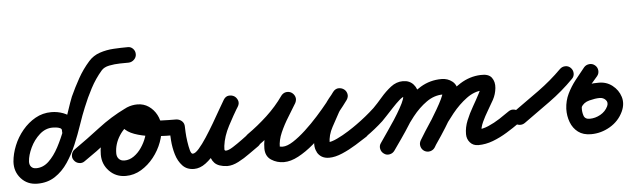

<svg xmlns="http://www.w3.org/2000/svg" viewBox="-66 -728 3051 929"><g transform="rotate(-5 1459.0 -263.0)"><path d="M299 -198Q298 -182 286 -172Q274 -162 259 -163Q243 -164 233 -175.5Q223 -187 224 -203Q225 -212 216 -216Q207 -220 196.5 -221Q186 -222 180 -222Q145 -222 116.5 -196.5Q88 -171 71 -135Q54 -99 52 -69Q51 -53 59.5 -43Q68 -33 84 -33Q118 -33 145 -58.5Q172 -84 193.5 -124.5Q215 -165 232 -210.5Q249 -256 262.5 -297Q276 -338 286 -363Q306 -407 329.5 -449Q353 -491 385 -527Q407 -552 439.5 -563Q472 -574 508 -576Q544 -578 575 -578Q575 -578 575 -578Q575 -578 575 -578Q590 -579 601 -568Q612 -557 612 -541Q612 -526 601 -515Q590 -504 575 -503Q558 -503 531.5 -502.5Q505 -502 479.5 -497Q454 -492 441 -477Q409 -440 385.5 -395.5Q362 -351 344 -306Q329 -270 313.5 -224Q298 -178 278.5 -131.5Q259 -85 232.5 -45.5Q206 -6 169.5 18Q133 42 84 42Q35 42 4.5 8Q-26 -26 -23 -74Q-20 -112 -4 -151.5Q12 -191 39.5 -224Q67 -257 102.5 -277Q138 -297 180 -297Q210 -297 238 -286.5Q266 -276 283.5 -254Q301 -232 299 -198Q299 -198 299 -198Q299 -198 299 -198Z M268 -56Q259 -68 262 -83.5Q265 -99 278 -108Q341 -152 404 -200.5Q467 -249 537 -283Q554 -291 567 -284.5Q580 -278 587 -265Q593 -252 589.5 -237.5Q586 -223 569 -215Q528 -197 502 -156.5Q476 -116 476 -71Q476 -54 486 -43.5Q496 -33 513 -33Q537 -33 558.5 -48Q580 -63 596 -86.5Q612 -110 621 -135.5Q630 -161 630 -183Q630 -196 621 -209.5Q612 -223 598 -223Q591 -223 585 -222Q581 -221 581 -221Q582 -222 583.5 -224.5Q585 -227 584 -226Q584 -226 584 -225Q584 -225 584 -225Q584 -224 584.5 -226.5Q585 -229 584 -230Q583 -235 583 -233.5Q583 -232 582 -235Q582 -235 583 -234Q589 -230 598 -227Q606 -224 614 -222Q622 -220 630 -219Q667 -212 705 -210.5Q743 -209 780 -209Q796 -208 807 -197Q818 -186 817 -171Q817 -155 806 -144Q795 -133 780 -134Q761 -134 725 -134.5Q689 -135 647.5 -140Q606 -145 571 -157.5Q536 -170 518.5 -192.5Q501 -215 514 -251Q514 -251 514 -251Q514 -250 514 -250Q523 -278 547.5 -288Q572 -298 598 -298Q629 -298 653 -281.5Q677 -265 691 -238.5Q705 -212 705 -183Q705 -146 690.5 -106.5Q676 -67 649.5 -33.5Q623 0 588 21Q553 42 513 42Q465 42 433 9Q401 -24 401 -71Q401 -116 418.5 -157.5Q436 -199 466.5 -232Q497 -265 538 -283Q554 -291 567.5 -284.5Q581 -278 587 -266Q593 -253 590 -238.5Q587 -224 570 -216Q503 -183 442.5 -135.5Q382 -88 320 -46Q308 -37 292.5 -40Q277 -43 268 -56Z M743 -171Q743 -187 753.5 -197.5Q764 -208 780 -208Q796 -208 807 -197.5Q818 -187 818 -171Q818 -165 819 -144Q820 -123 823.5 -98.5Q827 -74 832 -55.5Q837 -37 845 -37Q857 -37 875 -57.5Q893 -78 913.5 -109.5Q934 -141 954 -175Q974 -209 990.5 -238.5Q1007 -268 1017 -284Q1027 -300 1042 -301.5Q1057 -303 1069 -296Q1080 -289 1085.5 -275Q1091 -261 1081 -245Q1057 -205 1031.5 -156.5Q1006 -108 1000 -61Q999 -50 999 -44Q999 -38 1009 -37Q1009 -37 1008 -37Q1007 -38 1007 -38Q1019 -38 1041 -52Q1063 -66 1085.5 -82.5Q1108 -99 1120 -108Q1120 -108 1120 -108Q1120 -108 1120 -108Q1133 -117 1148.5 -114Q1164 -111 1173 -99Q1182 -86 1179 -70.5Q1176 -55 1164 -46Q1143 -32 1116.5 -12.5Q1090 7 1061 22Q1032 37 1007 37Q1007 37 1006 37Q1005 37 1005 37Q963 35 944.5 15.5Q926 -4 925 -35Q924 -66 934 -102Q944 -138 960 -173.5Q976 -209 991.5 -238Q1007 -267 1017 -283Q1026 -299 1041 -301Q1056 -303 1068 -295Q1080 -288 1085.5 -274Q1091 -260 1081 -244Q1065 -220 1046 -184.5Q1027 -149 1004 -110.5Q981 -72 955.5 -38.5Q930 -5 902 16Q874 37 845 37Q810 37 789 14.5Q768 -8 758 -41.5Q748 -75 745.5 -110.5Q743 -146 743 -171Q743 -171 743 -171Q743 -171 743 -171Z M1108 -56Q1099 -69 1102 -84Q1105 -99 1118 -108Q1168 -143 1214.5 -186Q1261 -229 1296 -279Q1307 -293 1321.5 -294.5Q1336 -296 1347 -289Q1359 -281 1363.5 -267.5Q1368 -254 1360 -238Q1343 -209 1321 -174Q1299 -139 1283 -102.5Q1267 -66 1267 -32Q1267 -32 1266 -34Q1265 -35 1271.5 -34Q1278 -33 1281 -33Q1303 -33 1332.5 -52Q1362 -71 1394.5 -101Q1427 -131 1457.5 -165Q1488 -199 1511.5 -228.5Q1535 -258 1547 -275Q1558 -290 1573 -290Q1588 -290 1599 -281Q1611 -273 1615 -258.5Q1619 -244 1607 -230Q1597 -217 1586.5 -204.5Q1576 -192 1569 -178Q1569 -178 1569 -179Q1569 -179 1569 -179Q1551 -146 1530 -107.5Q1509 -69 1509 -30Q1509 -27 1509 -27Q1509 -27 1509 -28Q1509 -28 1509 -28Q1512 -22 1508.5 -24Q1505 -26 1501.5 -30.5Q1498 -35 1501 -35Q1518 -35 1546.5 -48.5Q1575 -62 1602.5 -79.5Q1630 -97 1645 -108Q1658 -117 1673.5 -114Q1689 -111 1698 -99Q1707 -86 1704 -70.5Q1701 -55 1689 -46Q1666 -31 1633 -10.5Q1600 10 1565 25Q1530 40 1501 40Q1480 40 1465.5 31.5Q1451 23 1443 8Q1443 8 1443 8Q1443 7 1443 7Q1434 -9 1434 -30Q1434 -80 1457 -126Q1480 -172 1503 -215Q1503 -215 1503 -215Q1503 -216 1503 -216Q1513 -232 1525 -247Q1537 -262 1549 -276Q1560 -291 1575 -291Q1590 -291 1601 -283Q1612 -275 1615.5 -260.5Q1619 -246 1609 -231Q1591 -206 1562.5 -171Q1534 -136 1499 -99Q1464 -62 1426.5 -30Q1389 2 1351.5 22Q1314 42 1281 42Q1247 42 1219.5 24Q1192 6 1192 -32Q1192 -74 1209 -116.5Q1226 -159 1250 -199Q1274 -239 1294 -276Q1303 -291 1318 -292Q1333 -293 1345 -285Q1357 -278 1362.5 -264Q1368 -250 1358 -235Q1318 -180 1267 -132.5Q1216 -85 1160 -46Q1147 -37 1132 -40Q1117 -43 1108 -56Z M1635 -56Q1626 -68 1629 -83.5Q1632 -99 1645 -108Q1693 -142 1735 -181Q1755 -201 1778.5 -228.5Q1802 -256 1829 -277Q1856 -298 1888 -298Q1920 -298 1939 -276.5Q1958 -255 1958 -224Q1958 -200 1942 -164.5Q1926 -129 1902.5 -91.5Q1879 -54 1855.5 -20.5Q1832 13 1818 33Q1818 33 1818 33Q1818 33 1818 33Q1809 46 1793.5 49Q1778 52 1766 43Q1753 34 1750 18.5Q1747 3 1756 -9Q1764 -21 1779 -42.5Q1794 -64 1812 -90.5Q1830 -117 1846 -143.5Q1862 -170 1872.5 -191.5Q1883 -213 1883 -224Q1883 -225 1882 -226.5Q1881 -228 1886 -224Q1887 -223 1888 -223Q1880 -223 1863.5 -208.5Q1847 -194 1828.5 -174Q1810 -154 1794 -137Q1778 -120 1772 -114Q1733 -78 1687 -46Q1675 -37 1659.5 -40Q1644 -43 1635 -56ZM1818 33Q1809 46 1793.5 49Q1778 52 1766 43Q1753 34 1750 18.5Q1747 3 1756 -9Q1785 -50 1817 -98.5Q1849 -147 1887.5 -191.5Q1926 -236 1972.5 -264Q2019 -292 2075 -292Q2105 -292 2127 -274.5Q2149 -257 2149 -225Q2149 -202 2133.5 -167Q2118 -132 2095 -93Q2072 -54 2049.5 -20Q2027 14 2013 34Q2013 34 2013 34Q2013 34 2013 34Q2005 47 1990 50.5Q1975 54 1962 45Q1949 37 1945.5 22Q1942 7 1951 -6Q1958 -17 1972.5 -40Q1987 -63 2004.5 -91.5Q2022 -120 2038 -147.5Q2054 -175 2064 -196Q2074 -217 2074 -225Q2074 -224 2075 -223Q2075 -222 2076 -220Q2080 -214 2078 -215.5Q2076 -217 2075 -217Q2033 -217 1995.5 -190.5Q1958 -164 1926 -123.5Q1894 -83 1867 -40.5Q1840 2 1818 33Q1818 33 1818 33Q1818 33 1818 33ZM2014 34Q2006 47 1991 51Q1976 55 1962 47Q1949 39 1945 24Q1941 9 1949 -5Q1973 -45 2005.5 -94Q2038 -143 2078 -188.5Q2118 -234 2165 -263.5Q2212 -293 2265 -295Q2304 -297 2319 -276.5Q2334 -256 2331 -226Q2328 -196 2314 -170Q2302 -148 2286 -121.5Q2270 -95 2257.5 -68Q2245 -41 2245 -16Q2245 -19 2242 -23Q2235 -32 2226 -32Q2225 -32 2225 -33Q2252 -33 2281 -45.5Q2310 -58 2337 -75.5Q2364 -93 2385 -108Q2385 -108 2385 -108Q2385 -108 2385 -108Q2398 -117 2413 -114Q2428 -111 2437 -98Q2446 -85 2443 -70Q2440 -55 2427 -46Q2399 -26 2365.5 -5.5Q2332 15 2296.5 28.5Q2261 42 2225 42Q2200 42 2185 25Q2170 8 2170 -16Q2170 -49 2183.5 -82Q2197 -115 2215 -146Q2233 -177 2248 -206Q2254 -217 2257 -226Q2258 -228 2257.5 -231.5Q2257 -235 2259 -233Q2261 -230 2265 -225Q2269 -220 2267 -220Q2228 -219 2190 -191Q2152 -163 2118.5 -121.5Q2085 -80 2058 -38Q2031 4 2014 34Q2014 34 2014 34Q2014 34 2014 34Z M2405 -54Q2396 -67 2399 -82Q2402 -97 2414 -106Q2475 -149 2536.5 -193.5Q2598 -238 2650 -290Q2650 -290 2650 -290Q2650 -290 2650 -290Q2661 -301 2676.5 -301.5Q2692 -302 2703 -291Q2714 -280 2714.5 -264.5Q2715 -249 2704 -238Q2649 -182 2585 -136Q2521 -90 2458 -45Q2445 -36 2429.5 -38.5Q2414 -41 2405 -54Z M2768 -289Q2778 -300 2793.5 -301.5Q2809 -303 2821 -293Q2833 -283 2834.5 -267.5Q2836 -252 2826 -240Q2808 -219 2788 -196Q2768 -173 2754 -147.5Q2740 -122 2739 -92Q2739 -92 2739 -92Q2739 -92 2739 -92Q2739 -93 2739 -93Q2738 -74 2744 -56Q2750 -38 2773 -38Q2800 -38 2825 -52Q2850 -66 2862 -91Q2870 -109 2858.5 -121.5Q2847 -134 2829 -134Q2829 -134 2829 -134Q2829 -134 2829 -134Q2829 -134 2829 -134Q2829 -134 2829 -134Q2808 -134 2779 -126.5Q2750 -119 2739 -97Q2739 -97 2739 -97Q2739 -97 2739 -97Q2732 -83 2717.5 -77.5Q2703 -72 2689 -79Q2675 -86 2669.5 -100.5Q2664 -115 2671 -129Q2692 -173 2738 -191Q2784 -209 2829 -208Q2829 -208 2829 -208Q2829 -208 2829 -208Q2829 -208 2829 -208Q2829 -208 2829 -208Q2868 -209 2897 -186.5Q2926 -164 2936.5 -130Q2947 -96 2930 -59Q2909 -14 2865.5 11.5Q2822 37 2773 37Q2735 37 2710.5 18.5Q2686 0 2674.5 -30.5Q2663 -61 2664 -95Q2664 -95 2664 -96Q2664 -96 2664 -96Q2664 -96 2664 -96Q2666 -135 2682 -168Q2698 -201 2721 -230.5Q2744 -260 2768 -289Q2768 -289 2768 -289Q2768 -289 2768 -289Z"/></g></svg>

Font: FRB American Cursive Guidelines Arrows Extrabold
Style: Bold Italic
Weight: 800
Italic angle: -25°
Version: Version 2.0;Modular Font Editor K font №1